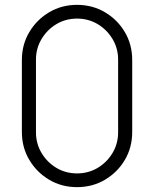

<svg xmlns="http://www.w3.org/2000/svg" viewBox="-20 -755 634 790"><path d="M297 15Q233.5 15 182.2 -15.5Q131 -46 100.5 -97.2Q70 -148.5 70 -212V-508Q70 -571.5 100.5 -622.8Q131 -674 182.2 -704.5Q233.5 -735 297 -735Q360.5 -735 412 -704.5Q463.5 -674 493.8 -622.8Q524 -571.5 524 -508V-212Q524 -148.5 493.8 -97.2Q463.5 -46 412 -15.5Q360.5 15 297 15ZM297 -41.5Q343.5 -41.5 381.8 -64.2Q420 -87 443 -125.5Q466 -164 466 -210.5V-510Q466 -556 443 -594.5Q420 -633 381.8 -655.8Q343.5 -678.5 297 -678.5Q250.5 -678.5 212.2 -655.8Q174 -633 151 -594.5Q128 -556 128 -510V-210.5Q128 -164 151 -125.5Q174 -87 212.2 -64.2Q250.5 -41.5 297 -41.5Z"/></svg>

Font: Manrope ExtraLight Light
Style: Regular
Weight: 300
Version: Version 4.504